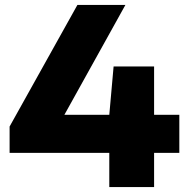

<svg xmlns="http://www.w3.org/2000/svg" viewBox="-20 -760 766 780"><path d="M19 -139V-246L294.5 -740H489.5L241.5 -293.5H424L441.5 -490H606V-293.5H708.5V-139H606V0H424V-139Z"/></svg>

Font: Encode Sans Expanded ExtraBold
Style: Regular
Weight: 800
Width: 7
Designer: Multiple Designers
Foundry: Impallari Type
Version: Version 3.000; ttfautohint (v1.8.3) -l 8 -r 50 -G 200 -x 14 